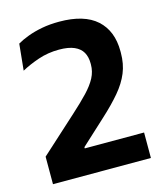

<svg xmlns="http://www.w3.org/2000/svg" viewBox="-101 -728 688 805"><g transform="rotate(-15 243.5 -326.0)"><path d="M454.5 0H29.5V-119.5L187.5 -263Q229 -300.5 256.8 -329.8Q284.5 -359 298.8 -386.2Q313 -413.5 313 -443.5V-448.5Q313 -476.5 301.8 -496.5Q290.5 -516.5 265.5 -527.5Q240.5 -538.5 199.5 -538.5Q151.5 -538.5 109 -524Q66.5 -509.5 34 -491.5L45.5 -606Q66 -618 93.5 -628.2Q121 -638.5 155.2 -645Q189.5 -651.5 230.5 -651.5Q338.5 -651.5 392.8 -602.8Q447 -554 447 -465.5V-458.5Q447 -410.5 431 -371.8Q415 -333 383.5 -295.8Q352 -258.5 304.5 -215L197 -116V-90L141.5 -110.5H454.5Z"/></g></svg>

Font: Anek Malayalam Medium SemiBold
Style: Regular
Weight: 600
Version: Version 1.003